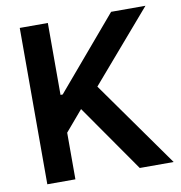

<svg xmlns="http://www.w3.org/2000/svg" viewBox="-80 -781 808 855"><g transform="rotate(-10 324.5 -353.5)"><path d="M65.4 -707H192.4V-381.8H202.1L478.5 -707H633.8L360.4 -389.6L636.7 0H483.4L271.5 -303.7L192.4 -210.9V0H65.4Z"/></g></svg>

Font: WEMIX Pretendard SemiBold
Style: Regular
Weight: 600
Designer: Base glyphs from Inter by Rasmus Andersson; Hangeul glyphs from Noto Sans CJK(Source Han Sans) by Jang Soo-young and Kan
Foundry: Kil Hyung-jin
Version: Version 1.000